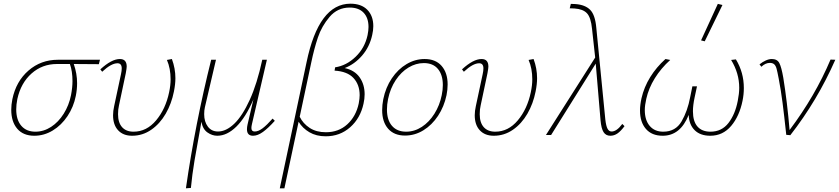

<svg xmlns="http://www.w3.org/2000/svg" viewBox="-20 -732 4549 1041"><path d="M516 -384Q423 -384 380 -385Q398 -333 398 -281Q398 -247 391 -212Q379 -152 346 -102.5Q313 -53 266 -24.5Q219 4 166 4Q106 4 73.5 -34Q41 -72 41 -137Q41 -164 47 -194Q67 -291 134.5 -349.5Q202 -408 294 -408H522ZM373 -292Q373 -346 359 -385H289Q209 -385 151 -333.5Q93 -282 74 -195Q68 -165 68 -139Q68 -82 95.5 -50Q123 -18 172 -18Q217 -18 257 -44Q297 -70 325.5 -115.5Q354 -161 365 -216Q373 -258 373 -292Z M593 -107Q593 -130 599 -157L636 -330Q640 -348 640 -361Q640 -389 617 -389Q583 -389 534 -343L524 -356Q585 -412 630 -412Q667 -412 667 -371Q667 -363 662 -335L625 -160Q620 -139 620 -113Q620 -67 642 -42.5Q664 -18 704 -18Q775 -18 826.5 -79.5Q878 -141 897 -232Q905 -270 905 -302Q905 -361 885 -407L912 -412Q931 -361 931 -308Q931 -276 923 -236Q910 -170 878.5 -115.5Q847 -61 800 -28.5Q753 4 696 4Q648 4 620.5 -25.5Q593 -55 593 -107Z M1470 -77Q1434 -37 1405.5 -16.5Q1377 4 1352 4Q1319 4 1319 -31Q1319 -43 1322 -56L1354 -193Q1312 -95 1261.5 -45.5Q1211 4 1158 4Q1130 4 1104.5 -14Q1079 -32 1072 -72L1068 -49Q1047 65 1034.5 139.5Q1022 214 1015 287L988 289Q1038 -60 1125 -408H1151L1091 -151Q1087 -134 1087 -113Q1087 -72 1107 -45.5Q1127 -19 1162 -19Q1206 -19 1250 -61Q1294 -103 1334 -190.5Q1374 -278 1402 -408H1427L1346 -59Q1343 -46 1343 -38Q1343 -19 1361 -19Q1381 -19 1404 -36.5Q1427 -54 1458 -89Z M1849 -363Q1903 -351 1930 -312.5Q1957 -274 1957 -221Q1957 -196 1951 -170Q1934 -91 1878.5 -42Q1823 7 1746 7Q1695 7 1657.5 -15Q1620 -37 1599 -72L1522 289H1497L1642 -394Q1708 -712 1880 -712Q1939 -712 1971.5 -679Q2004 -646 2004 -590Q2004 -568 1998 -542Q1984 -478 1943.5 -431Q1903 -384 1849 -363ZM1973 -542Q1978 -567 1978 -586Q1978 -635 1951.5 -663Q1925 -691 1876 -691Q1810 -691 1767 -640.5Q1724 -590 1703.5 -528.5Q1683 -467 1668 -395L1605 -99Q1623 -62 1659 -38.5Q1695 -15 1747 -15Q1816 -15 1863 -58Q1910 -101 1925 -171Q1930 -198 1930 -216Q1930 -273 1896.5 -309Q1863 -345 1794 -349L1797 -367Q1858 -376 1908 -424Q1958 -472 1973 -542Z M2052 -135Q2052 -163 2058 -194Q2071 -258 2104.5 -307.5Q2138 -357 2184.5 -384.5Q2231 -412 2282 -412Q2342 -412 2374.5 -374.5Q2407 -337 2407 -274Q2407 -246 2401 -216Q2388 -154 2355 -104Q2322 -54 2275.5 -25.5Q2229 3 2176 3Q2117 3 2084.5 -34Q2052 -71 2052 -135ZM2375 -216Q2381 -245 2381 -271Q2381 -326 2354.5 -358Q2328 -390 2278 -390Q2235 -390 2195 -366Q2155 -342 2125.5 -297.5Q2096 -253 2084 -195Q2078 -165 2078 -138Q2078 -81 2105.5 -49.5Q2133 -18 2182 -18Q2227 -18 2267 -44Q2307 -70 2335.5 -115.5Q2364 -161 2375 -216Z M2554 -107Q2554 -130 2560 -157L2597 -330Q2601 -348 2601 -361Q2601 -389 2578 -389Q2544 -389 2495 -343L2485 -356Q2546 -412 2591 -412Q2628 -412 2628 -371Q2628 -363 2623 -335L2586 -160Q2581 -139 2581 -113Q2581 -67 2603 -42.5Q2625 -18 2665 -18Q2736 -18 2787.5 -79.5Q2839 -141 2858 -232Q2866 -270 2866 -302Q2866 -361 2846 -407L2873 -412Q2892 -361 2892 -308Q2892 -276 2884 -236Q2871 -170 2839.5 -115.5Q2808 -61 2761 -28.5Q2714 4 2657 4Q2609 4 2581.5 -25.5Q2554 -55 2554 -107Z M3366 -48Q3346 -21 3328 -8.5Q3310 4 3289 4Q3265 4 3252.5 -15.5Q3240 -35 3236 -80L3210 -387L2968 0H2940L3207 -420L3190 -575Q3184 -637 3162.5 -660Q3141 -683 3095 -686L3069 -687L3075 -711L3100 -710Q3153 -706 3180 -678.5Q3207 -651 3213 -582L3262 -84Q3266 -49 3274 -34Q3282 -19 3296 -19Q3324 -19 3354 -60Z M4013 -255Q4013 -220 4006 -186Q3989 -102 3944 -49Q3899 4 3831 4Q3777 4 3746.5 -26Q3716 -56 3714 -109Q3669 4 3573 4Q3514 4 3482 -33Q3450 -70 3450 -133Q3450 -162 3458 -199Q3472 -260 3505.5 -314Q3539 -368 3588 -412L3614 -407Q3564 -362 3530.5 -308Q3497 -254 3484 -196Q3476 -161 3476 -135Q3476 -81 3502.5 -49.5Q3529 -18 3576 -18Q3643 -18 3675.5 -74Q3708 -130 3722 -205L3734 -264H3759L3746 -203Q3737 -161 3737 -129Q3737 -74 3761.5 -46Q3786 -18 3832 -18Q3893 -18 3929.5 -65Q3966 -112 3980 -185Q3988 -225 3988 -256Q3988 -335 3944 -407L3970 -410Q4013 -339 4013 -255ZM3781 -513 3872 -711 3897 -705 3801 -508Z M4509 -408Q4411 -186 4265 1L4243 -1Q4232 -104 4223 -174Q4214 -244 4202 -306Q4195 -343 4190.5 -359.5Q4186 -376 4177.5 -383.5Q4169 -391 4154 -391Q4130 -391 4108 -370L4098 -383Q4114 -396 4131.5 -404Q4149 -412 4165 -412Q4194 -412 4205.5 -390Q4217 -368 4227 -310Q4248 -180 4261 -27Q4400 -212 4483 -409Z"/></svg>

Font: Ysabeau Extralight
Style: Italic
Weight: 200
Italic angle: -12°
Designer: Christian Thalmann (Catharsis Fonts)
Version: Version 0.003